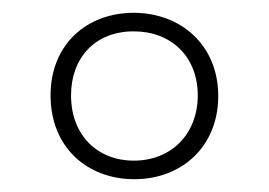

<svg xmlns="http://www.w3.org/2000/svg" viewBox="-20 -743 420 300"><path d="M190 -463C264 -463 321 -514 321 -593C321 -673 262 -723 189 -723C116 -723 59 -674 59 -594C59 -513 116 -463 190 -463ZM189 -492C132 -492 91 -532 91 -594C91 -652 128 -694 189 -694C248 -694 289 -654 289 -594C289 -534 248 -492 189 -492Z"/></svg>

Font: Noto Sans Hebrew Condensed ExtraLight
Style: Regular
Weight: 200
Width: 3
Designer: Monotype Design Team
Foundry: Monotype Imaging Inc.
Version: Version 2.004